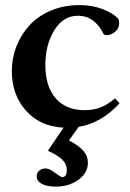

<svg xmlns="http://www.w3.org/2000/svg" viewBox="-20 -480 499 738"><path d="M195.3 237.3Q159.7 237.3 140.4 226.6Q121.1 215.8 121.1 197.3Q121.1 184.1 131.1 175.8Q141.1 167.5 155.3 167.5Q170.9 167.5 191.9 184.6Q214.4 200.7 218.8 200.7Q236.8 200.7 236.8 172.4Q236.8 150.9 219.5 133.8Q202.1 116.7 164.1 99.6L224.1 10.7Q133.8 5.9 79.6 -54.9Q25.4 -115.7 25.4 -207.5Q25.4 -256.8 43.2 -302Q61 -347.2 93.3 -382.6Q125.5 -418 175.3 -439.2Q225.1 -460.4 285.2 -460.4Q335 -460.4 375 -444.8Q415 -429.2 434.6 -408.2Q438 -399.9 438 -390.6Q438 -370.6 422.1 -357.7Q406.2 -344.7 390.6 -344.7Q379.4 -344.7 376.5 -352.1Q362.8 -381.3 338.1 -400.4Q313.5 -419.4 278.8 -419.4Q222.7 -419.4 188.5 -363.3Q154.3 -307.1 154.3 -231Q154.3 -147.5 194.1 -102.1Q233.9 -56.6 304.7 -56.6Q340.3 -56.6 367.7 -67.6Q395 -78.6 421.9 -102.1L439.5 -83Q370.6 -7.3 282.2 7.8L245.1 59.6Q284.2 80.6 301 100.3Q317.9 120.1 317.9 145.5Q317.9 184.6 281.7 210.9Q245.6 237.3 195.3 237.3Z"/></svg>

Font: Elstob 8pt SemiBold
Style: Regular
Weight: 600
Designer: Peter S. Baker
Version: Version 1.015